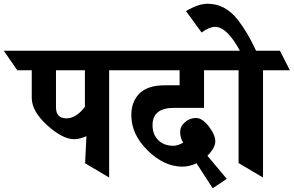

<svg xmlns="http://www.w3.org/2000/svg" viewBox="-112 -945 1563 1022"><path d="M469 -571V0L341 -76L348 -220Q310 -204 283 -204Q221 -204 139 -278.5Q57 -353 57 -424V-571H-20L-92 -675H559L631 -571ZM242 -315Q270 -315 296 -333Q322 -351 340 -377V-571H186V-374Q186 -315 242 -315Z M974 -371H815Q700 -371 700 -279Q700 -229 730.5 -199Q761 -169 811 -169Q835 -169 863 -186Q847 -212 847 -242Q847 -272 872.5 -294.5Q898 -317 931.5 -317Q965 -317 999.5 -272Q1034 -227 1034 -192.5Q1034 -158 992 -116L1095 7L1020 57L934 -76Q896 -58 859 -58Q762 -58 674.5 -143.5Q587 -229 587 -332Q587 -404 630.5 -447.5Q674 -491 765 -491H844V-571H519L457 -675H1094L1156 -571H974Z M1288 -571V0L1158 -77V-571H1064L1011 -675H1165Q1096 -802 1033 -802Q1002 -802 961 -772L878 -886Q944 -925 992.5 -925Q1041 -925 1080.5 -903.5Q1120 -882 1152 -842Q1206 -773 1251 -675H1378L1431 -571Z"/></svg>

Font: Halant
Style: Bold
Weight: 700
Designer: Hitesh Malaviya (Devanagari), Satya Rajpurohit (Latin)
Foundry: Indian Type Foundry
Version: Version 1.101;PS 1.0;hotconv 1.0.78;makeotf.lib2.5.61930; tt